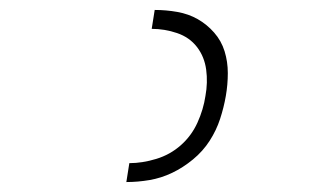

<svg xmlns="http://www.w3.org/2000/svg" viewBox="-20 -800 640 386"><path d="M234 -434 240 -472Q266 -472 294 -480.5Q322 -489 343.5 -508Q365 -527 377 -553.5Q389 -580 393 -607Q398 -634 394.5 -660Q391 -686 376 -705.5Q361 -725 336 -733.5Q311 -742 285 -742L291 -780Q314 -780 336.5 -776Q359 -772 377.5 -761.5Q396 -751 410.5 -734.5Q425 -718 431.5 -697Q438 -676 438 -653Q438 -630 434 -607Q430 -584 422.5 -561Q415 -538 401.5 -517Q388 -496 368 -479.5Q348 -463 326 -452.5Q304 -442 280.5 -438Q257 -434 234 -434Z"/></svg>

Font: Iosevka XLt Ex Obl
Style: Regular
Weight: 200
Width: 7
Italic angle: -9°
Monospace: yes
Designer: Belleve Invis
Foundry: Belleve Invis
Version: Version 32.5.0; ttfautohint (v1.8.4)